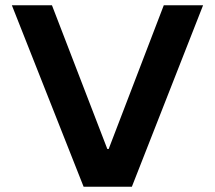

<svg xmlns="http://www.w3.org/2000/svg" viewBox="-20 -708 817 728"><path d="M297 0 25 -688H177L387 -143H392L601 -688H750L480 0Z"/></svg>

Font: Saira Expanded SemiBold
Style: Regular
Weight: 600
Width: 7
Designer: Hector Gatti with collaboration of the Omnibus-Type team
Foundry: Omnibus-Type
Version: Version 1.100; ttfautohint (v1.8.3)